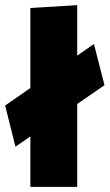

<svg xmlns="http://www.w3.org/2000/svg" viewBox="-20 -726 426 746"><path d="M280 -706 98 -695V-384L0 -316L40 -156L98 -196V0H280V-322L386 -395L345 -555L280 -510Z"/></svg>

Font: Catamaran
Style: Regular
Weight: 900
Designer: Pria Ravichandran
Version: Version 1.001;PS 001.000;hotconv 1.0.70;makeotf.lib2.5.58329